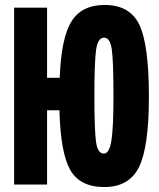

<svg xmlns="http://www.w3.org/2000/svg" viewBox="-20 -745 640 775"><path d="M401 10Q501 10 541 -70.5Q581 -151 581 -355Q581 -563 543 -644Q505 -725 402 -725Q310 -725 268.5 -658.5Q227 -592 221 -431H170V-714H37V0H170V-300H220Q224 -130 263 -60Q302 10 401 10ZM361 -360Q361 -489 367.5 -541Q374 -593 400 -593Q424 -593 431 -547.5Q438 -502 438 -359Q438 -227 429.5 -176Q421 -125 399 -125Q374 -125 367.5 -173Q361 -221 361 -360Z"/></svg>

Font: Noto Sans Mono UI ExtraBold
Style: Regular
Weight: 800
Designer: Monotype Design team
Foundry: Monotype Imaging Inc.
Version: 1.000